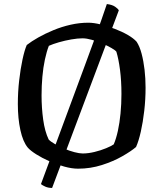

<svg xmlns="http://www.w3.org/2000/svg" viewBox="-20 -832 806 947"><path d="M237 95Q218 95 203.5 88.5Q189 82 182 76L400 -513Q421 -569 441.5 -626Q462 -683 479.5 -732Q497 -781 507 -812Q533 -809 547.5 -799Q562 -789 566 -781ZM365 0Q334 0 296.5 -10.5Q259 -21 223 -37Q187 -53 158.5 -71Q130 -89 117 -104Q93 -133 80.5 -190.5Q68 -248 68 -319Q68 -378 74.5 -435Q81 -492 91 -538.5Q101 -585 112 -610Q135 -628 168.5 -647Q202 -666 243 -683Q284 -700 328 -710Q372 -720 416 -720Q442 -720 476.5 -711.5Q511 -703 546.5 -689.5Q582 -676 610.5 -659.5Q639 -643 654 -626Q669 -603 678.5 -567Q688 -531 693 -488Q698 -445 698 -399Q698 -342 691.5 -285.5Q685 -229 674.5 -182.5Q664 -136 651 -107Q628 -87 583.5 -61.5Q539 -36 482.5 -18Q426 0 365 0ZM388 -75Q415 -75 446 -82.5Q477 -90 503.5 -101Q530 -112 541 -120Q553 -148 561.5 -187Q570 -226 574.5 -272.5Q579 -319 579 -369Q579 -433 572 -487Q565 -541 554 -577Q549 -584 530 -595Q511 -606 485.5 -617Q460 -628 433.5 -635.5Q407 -643 387 -643Q363 -643 331.5 -637.5Q300 -632 270.5 -623.5Q241 -615 221 -606Q210 -578 201.5 -538.5Q193 -499 189 -453.5Q185 -408 185 -361Q185 -300 193 -242Q201 -184 220 -144Q229 -134 250 -122Q271 -110 296.5 -99Q322 -88 347 -81.5Q372 -75 388 -75Z"/></svg>

Font: Texturina 12pt Medium
Style: Regular
Weight: 500
Designer: Guillermo Torres Carreño
Foundry: Omnibus-Type
Version: Version 1.002